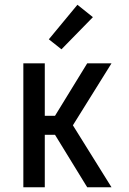

<svg xmlns="http://www.w3.org/2000/svg" viewBox="-20 -786 540 806"><path d="M78 0V-520H168V-300H211L346 -520H448L286 -260L448 0H346L211 -220H168V0ZM238 -579 185 -621 305 -766 370 -714Z"/></svg>

Font: Iosevka Curly Medium
Style: Regular
Weight: 500
Monospace: yes
Designer: Belleve Invis
Foundry: Belleve Invis
Version: Version 22.1.2; ttfautohint (v1.8.4)